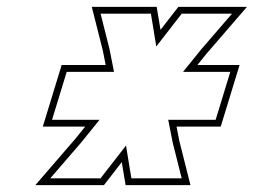

<svg xmlns="http://www.w3.org/2000/svg" viewBox="-20 -810 742 561"><path d="M436.6 -674.1 483 -734 511 -770H657.9L568.1 -666L514.8 -600H582.9H652.9L610.1 -460H540.1H471.5L484.7 -393L510.9 -289H363.9L357.9 -325L348.2 -384.9L301.8 -325L273.8 -289H126.9L216.7 -393L270.8 -460H202.1H132.1L174.9 -600H244.9H313.1L300.1 -666L273.9 -770H420.9L426.9 -734ZM449 -722.8 446.6 -737.3 437.8 -790H248.2L280.6 -661.6L288.8 -620H160.1L105.1 -440H228.9L201.3 -405.8L83.2 -269H283.6L317.6 -312.8L335.8 -336.2L338.2 -321.7L347 -269H536.5L504.2 -397.4L495.8 -440H624.9L680 -620H556.6L583.5 -653.2L701.6 -790H501.2L467.1 -746.2Z"/></svg>

Font: Nordica Plus
Style: NordicaClassicRgCondOblOl
Weight: 500
Version: Version 1.01